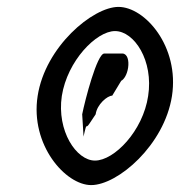

<svg xmlns="http://www.w3.org/2000/svg" viewBox="-20 -732 521 556"><path d="M89 -454C67 -312 170 -196 244 -196C321 -196 456 -312 478 -454C500 -597 400 -712 323 -712C249 -712 111 -597 89 -454ZM159 -454C175 -556 259 -642 313 -642C369 -642 425 -556 409 -454C394 -353 311 -267 255 -267C201 -267 144 -353 159 -454ZM218 -401 222 -336C221 -332 228 -366 230 -366C234 -366 236 -370 239 -374L257 -401C261 -430 291 -455 305 -455L331 -498C339 -502 348 -516 351 -536C354 -557 349 -576 335 -577H282C261 -577 226 -441 218 -401Z"/></svg>

Font: Ampere
Style: UltCndIta
Weight: 400
Version: Version 1